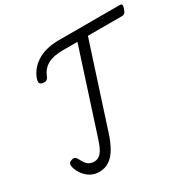

<svg xmlns="http://www.w3.org/2000/svg" viewBox="-209 -1198 1435 1429"><g transform="rotate(-30 508.5 -483.0)"><path d="M246 17Q206 17 173.5 -1.5Q141 -20 119 -50Q97 -80 88 -112Q83 -131 87 -144Q91 -157 110 -163Q129 -170 140 -164Q151 -158 160 -141Q171 -117 184.5 -100Q198 -83 215 -75.5Q232 -68 251 -68Q287 -68 311.5 -96Q336 -124 360 -198L588 -903H463Q410 -903 371 -892Q332 -881 305 -857Q278 -833 262 -793Q254 -773 240.5 -768Q227 -763 207 -767Q193 -771 187.5 -780Q182 -789 187 -808Q199 -848 223.5 -879.5Q248 -911 284 -934.5Q320 -958 367.5 -970.5Q415 -983 473 -983H997Q1012 -983 1015.5 -974.5Q1019 -966 1011 -943Q1004 -921 995 -912Q986 -903 971 -903H678L450 -199Q429 -133 401 -84Q373 -35 335 -9Q297 17 246 17Z"/></g></svg>

Font: Playwrite SK
Style: Regular
Weight: 400
Designer: Veronika Burian, José Scaglione
Foundry: TypeTogether
Version: Version 1.002